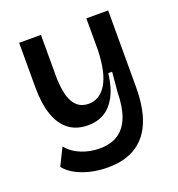

<svg xmlns="http://www.w3.org/2000/svg" viewBox="-127 -624 835 902"><g transform="rotate(-20 291.0 -173.5)"><path d="M260 173Q220 173 180 164.5Q140 156 106 138.5Q72 121 50 94L93 7Q120 41 163.5 58.5Q207 76 255 76Q311 76 348 51.5Q385 27 403.5 -21.5Q422 -70 423 -142L432 -243H413Q404 -171 380 -128Q356 -85 321.5 -65Q287 -45 241 -45Q184 -45 145.5 -74Q107 -103 87.5 -159.5Q68 -216 68 -297V-520H177V-322Q177 -227 202 -183Q227 -139 278 -139Q306 -139 328.5 -153Q351 -167 367.5 -194.5Q384 -222 393 -263Q402 -304 404 -359V-520H513V-137Q513 -78 503.5 -29Q494 20 474.5 57.5Q455 95 424.5 121Q394 147 353.5 160Q313 173 260 173Z"/></g></svg>

Font: Bricolage Grotesque 24pt Medium
Style: Regular
Weight: 500
Designer: Mathieu Triay
Foundry: Atelier Triay
Version: Version 1.001;gftools[0.9.33.dev8+g029e19f]